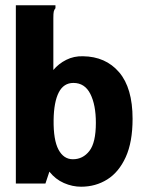

<svg xmlns="http://www.w3.org/2000/svg" viewBox="-20 -695 540 727"><path d="M287 12Q254 12 222 -2Q190 -16 167 -45L152 0H40V-675H190V-664Q185 -658 183.5 -651Q182 -644 182 -627V-430Q202 -454 231 -468.5Q260 -483 294 -482Q380 -481 431 -421.5Q482 -362 482 -245Q482 -157 456 -100Q430 -43 386 -15.5Q342 12 287 12ZM256 -92Q294 -92 318.5 -123.5Q343 -155 343 -230Q343 -298 322 -339.5Q301 -381 258 -381Q221 -381 202.5 -345Q184 -309 183 -241Q182 -165 201.5 -128.5Q221 -92 256 -92Z"/></svg>

Font: Inconsolata Black
Style: Regular
Weight: 900
Monospace: yes
Designer: Raph Levien, Cyreal, Brenton Simpson
Foundry: Raph Levien, Cyreal, Google
Version: Version 3.001; ttfautohint (v1.8.2.53-6de2)